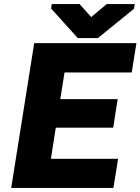

<svg xmlns="http://www.w3.org/2000/svg" viewBox="-20 -923 690 943"><path d="M35 0H537L560 -143H230L254 -296H536L558 -436H276L297 -567H627L650 -711H148ZM231 -881 362 -736H461L638 -880L642 -903H504L428 -839L371 -903H234Z"/></svg>

Font: Asimov Pro
Style: UltObl
Weight: 900
Designer: Google
Version: Version 2.000980; 2014